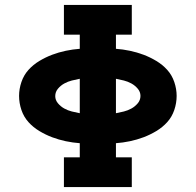

<svg xmlns="http://www.w3.org/2000/svg" viewBox="-20 -755 790 775"><path d="M238 0V-120H302V-177Q274 -179 245.5 -185Q217 -191 190.5 -201Q164 -211 139 -226Q114 -241 95 -262Q76 -283 66.5 -311Q57 -339 57 -368Q57 -396 66.5 -424Q76 -452 95 -473Q114 -494 139 -509Q164 -524 190.5 -534Q217 -544 245.5 -550Q274 -556 302 -558V-615H238V-735H512V-615H448V-558Q476 -556 504.5 -550Q533 -544 559.5 -534Q586 -524 611 -509Q636 -494 655 -473Q674 -452 683.5 -424Q693 -396 693 -368Q693 -339 683.5 -311Q674 -283 655 -262Q636 -241 611 -226Q586 -211 559.5 -201Q533 -191 504.5 -185Q476 -179 448 -177V-120H512V0ZM302 -298V-437Q286 -434 270 -430Q254 -426 239.5 -418Q225 -410 214 -397Q203 -384 203 -367Q203 -351 214 -338Q225 -325 239.5 -317Q254 -309 270 -305Q286 -301 302 -298ZM448 -298Q464 -301 480 -305Q496 -309 510.5 -317Q525 -325 536 -338Q547 -351 547 -368Q547 -384 536 -397Q525 -410 510.5 -418Q496 -426 480 -430Q464 -434 448 -437Z"/></svg>

Font: Iosevka Etoile Heavy
Style: Regular
Weight: 900
Designer: Belleve Invis
Foundry: Belleve Invis
Version: Version 22.1.2; ttfautohint (v1.8.4)